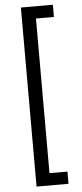

<svg xmlns="http://www.w3.org/2000/svg" viewBox="-64 -866 454 1065"><g transform="rotate(-5 162.5 -333.5)"><path d="M95 -832H273V-764H173V97H273V165H95Z"/></g></svg>

Font: Noto Sans Devanagari Condensed
Style: Regular
Weight: 400
Width: 3
Designer: Jelle Bosma - Monotype Design Team
Foundry: Monotype Imaging Inc.
Version: Version 2.004; ttfautohint (v1.8.4.7-5d5b)